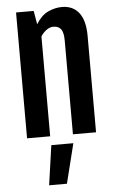

<svg xmlns="http://www.w3.org/2000/svg" viewBox="-62 -721 617 1022"><g transform="rotate(-5 247.0 -210.5)"><path d="M63 -672.4H157.2L169.4 -600.6V-600.1Q198.2 -646.5 234.9 -663.3Q271.5 -680.2 308.6 -680.2Q367.2 -680.2 399.4 -638.7Q431.6 -597.2 431.6 -515.1V0H308.1V-500.5Q308.1 -544.9 294.4 -562.3Q280.8 -579.6 254.4 -579.6Q235.8 -579.6 218.3 -567.4Q200.7 -555.2 186.5 -533.7V0H63ZM306.2 47.4 253.4 259.3H158.2L188.5 47.4Z"/></g></svg>

Font: Fjalla One
Style: Regular
Weight: 400
Designer: Irina Smirnova, Eben Sorkin
Foundry: Sorkin Type
Version: Version 1.002; ttfautohint (v1.8.4.7-5d5b);gftools[0.9.25]